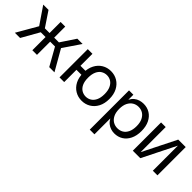

<svg xmlns="http://www.w3.org/2000/svg" viewBox="108 -1397 2469 2469"><g transform="rotate(45 1342.5 -163.0)"><path d="M655 0 497 -281 652 -514H748L566 -246V-321L750 0ZM30 0 215 -321V-246L32 -514H128L284 -281L125 0ZM348 0V-514H432V0ZM233 -240V-313H546V-240Z M1254 12Q1187 12 1133 -20.5Q1079 -53 1047.5 -113Q1016 -173 1016 -257Q1016 -340 1047.5 -400.5Q1079 -461 1133 -493.5Q1187 -526 1254 -526Q1321 -526 1375 -493.5Q1429 -461 1460.5 -401Q1492 -341 1492 -257Q1492 -173 1460.5 -113Q1429 -53 1375 -20.5Q1321 12 1254 12ZM1254 -63Q1295 -63 1329 -84Q1363 -105 1383.5 -148Q1404 -191 1404 -257Q1404 -323 1383.5 -366.5Q1363 -410 1329 -431Q1295 -452 1254 -452Q1213 -452 1178.5 -431Q1144 -410 1124 -366.5Q1104 -323 1104 -257Q1104 -191 1124 -148Q1144 -105 1178.5 -84Q1213 -63 1254 -63ZM842 0V-514H927V0ZM882 -223V-296H1065V-223Z M1592 200V-514H1671V-424H1672Q1690 -460 1718 -483Q1746 -506 1780 -516Q1814 -526 1848 -526Q1913 -526 1964.5 -494.5Q2016 -463 2046 -402.5Q2076 -342 2076 -257Q2076 -172 2046 -111.5Q2016 -51 1965 -19.5Q1914 12 1848 12Q1816 12 1784 2Q1752 -8 1724.5 -30Q1697 -52 1678 -87H1677V200ZM1830 -63Q1875 -63 1910 -84Q1945 -105 1966 -148.5Q1987 -192 1987 -257Q1987 -322 1966 -365Q1945 -408 1910 -430Q1875 -452 1830 -452Q1786 -452 1750 -430Q1714 -408 1692.5 -365Q1671 -322 1671 -257Q1671 -192 1692.5 -149Q1714 -106 1750 -84.5Q1786 -63 1830 -63Z M2175 0V-514H2259V-60H2260L2487 -514H2623V0H2539V-454H2538L2311 0Z"/></g></svg>

Font: TikTok Sans 24pt
Style: Regular
Weight: 400
Version: Version 4.000